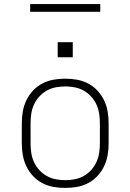

<svg xmlns="http://www.w3.org/2000/svg" viewBox="-20 -914 640 942"><path d="M300 8Q271 8 242.5 3Q214 -2 188 -15.5Q162 -29 142 -50.5Q122 -72 109.5 -98Q97 -124 92 -152.5Q87 -181 87 -210V-310Q87 -339 92 -367.5Q97 -396 109.5 -422Q122 -448 142 -469.5Q162 -491 188 -504.5Q214 -518 242.5 -523Q271 -528 300 -528Q329 -528 357.5 -523Q386 -518 412 -504.5Q438 -491 458 -469.5Q478 -448 490.5 -422Q503 -396 508 -367.5Q513 -339 513 -310V-210Q513 -181 508 -152.5Q503 -124 490.5 -98Q478 -72 458 -50.5Q438 -29 412 -15.5Q386 -2 357.5 3Q329 8 300 8ZM300 -30Q323 -30 346.5 -34.5Q370 -39 390.5 -50.5Q411 -62 427 -79.5Q443 -97 453 -118.5Q463 -140 466.5 -163.5Q470 -187 470 -210V-310Q470 -333 466.5 -356.5Q463 -380 453 -401.5Q443 -423 427 -440.5Q411 -458 390.5 -469.5Q370 -481 346.5 -485.5Q323 -490 300 -490Q277 -490 253.5 -485.5Q230 -481 209.5 -469.5Q189 -458 173 -440.5Q157 -423 147 -401.5Q137 -380 133.5 -356.5Q130 -333 130 -310V-210Q130 -187 133.5 -163.5Q137 -140 147 -118.5Q157 -97 173 -79.5Q189 -62 209.5 -50.5Q230 -39 253.5 -34.5Q277 -30 300 -30ZM263 -633V-707H337V-633ZM128 -856V-894H472V-856Z"/></svg>

Font: Iosevka SS04 XLt Ex
Style: Regular
Weight: 200
Width: 7
Monospace: yes
Designer: Belleve Invis
Foundry: Belleve Invis
Version: Version 19.0.0; ttfautohint (v1.8.4)